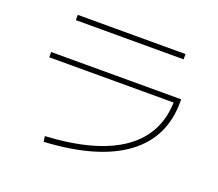

<svg xmlns="http://www.w3.org/2000/svg" viewBox="-123 -897 1246 1095"><g transform="rotate(20 500.0 -349.5)"><path d="M233 -9Q542 -26 700 -139Q858 -252 858 -456L874 -440H103V-472H892V-456Q892 -238 725 -116Q558 6 238 24ZM173 -691V-723H827V-691Z"/></g></svg>

Font: M PLUS 1 Code ExtraLight
Style: Regular
Weight: 250
Designer: Coji Morishita
Foundry: UNDERFOREST DESIGN
Version: Version 1.002